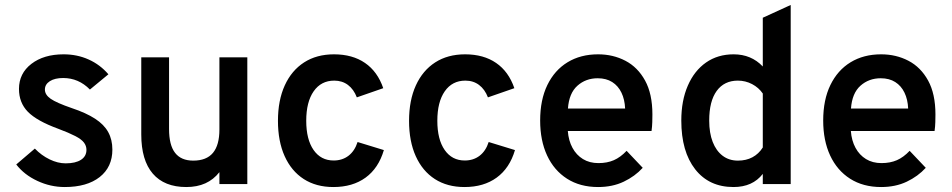

<svg xmlns="http://www.w3.org/2000/svg" viewBox="-20 -742 3838 774"><path d="M241 12Q183.5 12 130.5 -12.8Q77.5 -37.5 45.5 -79L120.5 -143Q147 -115.5 180 -99.5Q213 -83.5 244.5 -83.5Q284.5 -83.5 306.5 -97.8Q328.5 -112 328.5 -138Q328.5 -154 318.5 -167.2Q308.5 -180.5 283.5 -193.5Q258.5 -206.5 214.5 -223Q128.5 -254.5 92.5 -291.2Q56.5 -328 56.5 -383.5Q56.5 -446 106.5 -484.5Q156.5 -523 236.5 -523Q291 -523 337.2 -502.2Q383.5 -481.5 417 -442.5L342.5 -381Q297 -427.5 234.5 -427.5Q201 -427.5 181 -414.8Q161 -402 161 -381Q161 -360 184.2 -343.8Q207.5 -327.5 270 -306Q327 -287 363.2 -263.5Q399.5 -240 416.2 -209.5Q433 -179 433 -139Q433 -68.5 381.8 -28.2Q330.5 12 241 12Z M731 12Q642.5 12 596 -42Q549.5 -96 549.5 -200V-511H661.5V-222Q661.5 -157 685.8 -125.8Q710 -94.5 759 -94.5Q812.5 -94.5 838.5 -125.8Q864.5 -157 864.5 -220V-511H977V0H864.5V-48Q841 -18 807.8 -3Q774.5 12 731 12Z M1324 12Q1254.5 12 1204.5 -20.2Q1154.5 -52.5 1127.5 -112.5Q1100.5 -172.5 1100.5 -255Q1100.5 -337.5 1128 -397.8Q1155.5 -458 1206 -490.5Q1256.5 -523 1326.5 -523Q1401 -523 1451.5 -488.2Q1502 -453.5 1525 -386.5L1418.5 -349.5Q1406 -382 1382.8 -399.5Q1359.5 -417 1327.5 -417Q1274.5 -417 1244.5 -374Q1214.5 -331 1214.5 -255Q1214.5 -180 1244 -137.5Q1273.5 -95 1325 -95Q1360 -95 1385 -114.2Q1410 -133.5 1421.5 -169.5L1527.5 -137Q1506 -64 1453.8 -26Q1401.5 12 1324 12Z M1852.5 12Q1783 12 1733 -20.2Q1683 -52.5 1656 -112.5Q1629 -172.5 1629 -255Q1629 -337.5 1656.5 -397.8Q1684 -458 1734.5 -490.5Q1785 -523 1855 -523Q1929.5 -523 1980 -488.2Q2030.5 -453.5 2053.5 -386.5L1947 -349.5Q1934.5 -382 1911.2 -399.5Q1888 -417 1856 -417Q1803 -417 1773 -374Q1743 -331 1743 -255Q1743 -180 1772.5 -137.5Q1802 -95 1853.5 -95Q1888.5 -95 1913.5 -114.2Q1938.5 -133.5 1950 -169.5L2056 -137Q2034.5 -64 1982.2 -26Q1930 12 1852.5 12Z M2391 12Q2318.5 12 2266 -21.5Q2213.5 -55 2185.5 -115.2Q2157.5 -175.5 2157.5 -256Q2157.5 -339.5 2186.5 -399.2Q2215.5 -459 2268 -491Q2320.5 -523 2391 -523Q2451.5 -523 2501.2 -497Q2551 -471 2580.5 -417.2Q2610 -363.5 2610 -280.5Q2610 -267.5 2609.5 -249.8Q2609 -232 2606.5 -214H2269Q2272 -175 2287.8 -146Q2303.5 -117 2330 -100.8Q2356.5 -84.5 2392.5 -84.5Q2427.5 -84.5 2454.5 -96.2Q2481.5 -108 2506 -134L2571 -65.5Q2539.5 -31 2494.2 -9.5Q2449 12 2391 12ZM2269.5 -304.5H2500Q2498.5 -341 2485.2 -368.5Q2472 -396 2448 -411.2Q2424 -426.5 2389.5 -426.5Q2341.5 -426.5 2307.8 -396.5Q2274 -366.5 2269.5 -304.5Z M2937 12Q2838.5 12 2782.5 -59.5Q2726.5 -131 2726.5 -256Q2726.5 -336.5 2752.8 -396.8Q2779 -457 2826.2 -490Q2873.5 -523 2937.5 -523Q3008.5 -523 3055 -474V-670.5L3167.5 -722V0H3055V-41Q3014 12 2937 12ZM2954.5 -94.5Q2988 -94.5 3013.2 -108Q3038.5 -121.5 3055 -147.5V-365Q3038.5 -389 3011.8 -403Q2985 -417 2954.5 -417Q2899.5 -417 2869.2 -375.5Q2839 -334 2839 -256Q2839 -206 2853 -170Q2867 -134 2893 -114.2Q2919 -94.5 2954.5 -94.5Z M3532 12Q3459.5 12 3407 -21.5Q3354.5 -55 3326.5 -115.2Q3298.5 -175.5 3298.5 -256Q3298.5 -339.5 3327.5 -399.2Q3356.5 -459 3409 -491Q3461.5 -523 3532 -523Q3592.5 -523 3642.2 -497Q3692 -471 3721.5 -417.2Q3751 -363.5 3751 -280.5Q3751 -267.5 3750.5 -249.8Q3750 -232 3747.5 -214H3410Q3413 -175 3428.8 -146Q3444.5 -117 3471 -100.8Q3497.5 -84.5 3533.5 -84.5Q3568.5 -84.5 3595.5 -96.2Q3622.5 -108 3647 -134L3712 -65.5Q3680.5 -31 3635.2 -9.5Q3590 12 3532 12ZM3410.5 -304.5H3641Q3639.5 -341 3626.2 -368.5Q3613 -396 3589 -411.2Q3565 -426.5 3530.5 -426.5Q3482.5 -426.5 3448.8 -396.5Q3415 -366.5 3410.5 -304.5Z"/></svg>

Font: Overpass SemiBold
Style: Regular
Weight: 600
Designer: Delve Withrington, Dave Bailey, Thomas Jockin
Foundry: Delve Fonts LLC
Version: Version 4.000